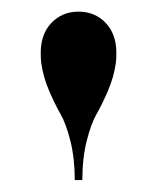

<svg xmlns="http://www.w3.org/2000/svg" viewBox="-20 -780 270 330"><path d="M179 -671Q175.5 -647 165.5 -623.8Q155.5 -600.5 146 -584Q136.5 -567.5 129 -537.8Q121.5 -508 121.5 -470.5H108.5Q108.5 -508 101 -537.8Q93.5 -567.5 84 -584Q74.5 -600.5 64.5 -623.8Q54.5 -647 51 -671Q50 -678 50 -689Q50 -721.5 68.5 -740.8Q87 -760 115 -760Q143 -760 161.5 -740.8Q180 -721.5 180 -689Q180 -678 179 -671Z"/></svg>

Font: Bodoni* 16pt Medium
Style: Regular
Weight: 500
Version: Version 2.3